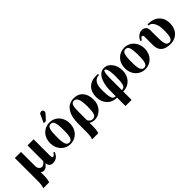

<svg xmlns="http://www.w3.org/2000/svg" viewBox="150 -1786 3085 3085"><g transform="rotate(-45 1693.0 -243.5)"><path d="M567 -88C547 -55 530 -39 515 -39C507 -39 500 -44 497 -53C494 -62 492 -82 492 -111V-461H353V-102C326 -68 299 -51 274 -51C257 -51 243 -58 230 -71C213 -89 205 -112 205 -143V-461H66V67C66 130 59 176 45 205H179C192 172 199 127 199 68V-9H200C209 6 227 14 253 14C289 14 323 -9 353 -55H354C360 3 390 31 444 31C511 31 559 -4 588 -76Z M939 -218C939 -69 919 -17 861 -17C803 -17 782 -73 782 -218C782 -389 800 -442 861 -442C920 -442 939 -389 939 -218ZM1086 -229C1086 -371 990 -473 864 -473C732 -473 635 -374 635 -228C635 -86 735 14 860 14C989 14 1086 -88 1086 -229ZM789 -528H837L900 -595C919 -616 934 -635 934 -648C934 -674 921 -692 897 -692C877 -692 860 -687 850 -664Z M1315 -271C1315 -329 1319 -371 1328 -397C1338 -427 1358 -442 1385 -442C1414 -442 1435 -428 1450 -401C1469 -366 1478 -306 1478 -220C1478 -149 1473 -99 1463 -69C1451 -34 1429 -17 1396 -17C1360 -17 1333 -36 1315 -72ZM1176 55C1176 126 1169 176 1155 205H1295C1308 172 1315 122 1315 54V-12C1344 6 1374 14 1406 14C1461 14 1510 -5 1551 -45C1600 -92 1625 -153 1625 -228C1625 -304 1607 -363 1570 -406C1532 -451 1478 -473 1408 -473C1384 -473 1360 -469 1335 -460C1306 -449 1283 -435 1266 -417C1235 -384 1211 -345 1197 -298C1183 -251 1176 -189 1176 -113ZM1406 14C1406 14 1406 14 1406 14H1405C1405 14 1405 14 1406 14Z M2053 -17V-274C2053 -293 2052 -442 2086 -442C2140 -442 2139 -274 2139 -243C2139 -200 2138 -111 2125 -71C2114 -39 2098 -17 2061 -17ZM1914 -17C1879 -17 1863 -27 1848 -60C1830 -102 1828 -197 1828 -243C1828 -337 1849 -448 1965 -448V-473H1920C1769 -473 1681 -379 1681 -230C1681 -91 1770 14 1914 14V205H2053V14C2195 14 2286 -91 2286 -230C2286 -291 2272 -352 2234 -401C2200 -445 2157 -473 2100 -473C1953 -473 1914 -265 1914 -152Z M2639 -218C2639 -69 2619 -17 2561 -17C2503 -17 2482 -73 2482 -218C2482 -389 2500 -442 2561 -442C2620 -442 2639 -389 2639 -218ZM2786 -229C2786 -371 2690 -473 2564 -473C2432 -473 2335 -374 2335 -228C2335 -86 2435 14 2560 14C2689 14 2786 -88 2786 -229Z M3091 -449C3130 -446 3160 -424 3182 -382C3203 -341 3214 -289 3214 -226C3214 -162 3211 -115 3204 -86C3193 -40 3170 -17 3135 -17C3104 -17 3084 -33 3072 -68C3062 -97 3057 -149 3057 -225V-381C3057 -412 3047 -436 3027 -452C3009 -466 2987 -473 2958 -473C2929 -473 2903 -463 2878 -443C2853 -423 2834 -397 2822 -365L2845 -354C2862 -386 2879 -402 2894 -402C2910 -402 2918 -387 2918 -355V-173C2918 -48 2990 14 3135 14C3197 14 3249 -6 3290 -46C3337 -92 3361 -153 3361 -229C3361 -302 3340 -359 3297 -402C3249 -450 3181 -473 3091 -473Z"/></g></svg>

Font: XITS Math
Style: Bold
Weight: 700
Designer: MicroPress Inc., with final additions and corrections provided by Coen Hoffman, Elsevier (retired)
Version: Version 1.302